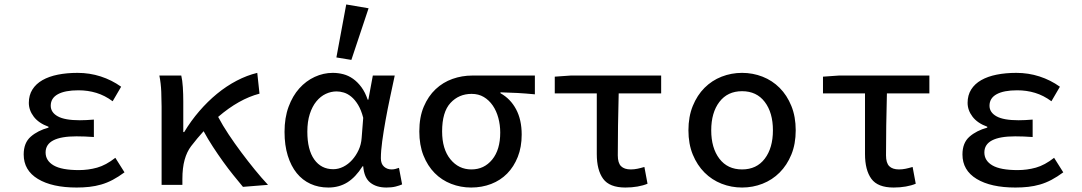

<svg xmlns="http://www.w3.org/2000/svg" viewBox="-20 -827 4840 859"><path d="M323 12Q213 12 149.5 -26.5Q86 -65 86 -136Q86 -188 117.5 -215.5Q149 -243 197 -256V-260Q153 -276 131 -305Q109 -334 109 -367Q109 -401 125 -426.5Q141 -452 170 -468.5Q199 -485 239 -493Q279 -501 327 -501Q381 -501 430.5 -485Q480 -469 522 -439L484 -374Q449 -400 411 -411.5Q373 -423 331 -423Q271 -423 239 -405.5Q207 -388 207 -354Q207 -324 238.5 -306.5Q270 -289 337 -289Q365 -289 400 -292V-214Q358 -217 322 -217Q184 -217 184 -145Q184 -108 220 -87Q256 -66 333 -66Q375 -66 414.5 -77Q454 -88 496 -121L537 -56Q510 -36 484.5 -22.5Q459 -9 433 -1.5Q407 6 380 9Q353 12 323 12Z M1067 9Q1047 -15 1024 -43.5Q1001 -72 978 -104Q955 -136 932.5 -170.5Q910 -205 891 -240Q877 -225 863 -208Q849 -191 835 -173Q816 -148 806 -112Q796 -76 796 -26V0H703V-350Q703 -379 701.5 -416.5Q700 -454 693 -489H791Q796 -468 798 -437Q800 -406 800 -373V-236H804Q834 -286 871.5 -329.5Q909 -373 951 -407.5Q993 -442 1039 -466Q1085 -490 1131 -501L1141 -408Q1049 -384 956 -304Q976 -266 1003 -225.5Q1030 -185 1059.5 -145.5Q1089 -106 1119.5 -68.5Q1150 -31 1179 0Z M1449 12Q1405 12 1369 -4.5Q1333 -21 1307.5 -52.5Q1282 -84 1267.5 -130.5Q1253 -177 1253 -237Q1253 -300 1271 -349Q1289 -398 1319 -431.5Q1349 -465 1388 -483Q1427 -501 1469 -501Q1493 -501 1516 -495Q1539 -489 1559.5 -474.5Q1580 -460 1597 -437Q1614 -414 1625 -381H1628L1648 -489H1746Q1736 -442 1725 -390.5Q1714 -339 1705 -289Q1696 -239 1690 -195Q1684 -151 1684 -119Q1684 -94 1698 -81.5Q1712 -69 1732 -69Q1740 -69 1748.5 -71Q1757 -73 1765 -76L1779 -2Q1768 3 1750.5 7.5Q1733 12 1709 12Q1664 12 1636.5 -10Q1609 -32 1605 -83H1602Q1571 -34 1534 -11Q1497 12 1449 12ZM1471 -70Q1494 -70 1516 -81Q1538 -92 1555.5 -111.5Q1573 -131 1584.5 -156Q1596 -181 1598 -210L1605 -300Q1596 -335 1582 -358Q1568 -381 1551.5 -394.5Q1535 -408 1518 -413Q1501 -418 1486 -418Q1461 -418 1437.5 -407Q1414 -396 1395.5 -373.5Q1377 -351 1366 -317Q1355 -283 1355 -238Q1355 -157 1386 -113.5Q1417 -70 1471 -70ZM1552 -559 1485 -570 1529 -807 1629 -790Z M2088 12Q2041 12 1998.5 -4.5Q1956 -21 1924.5 -53Q1893 -85 1874.5 -131.5Q1856 -178 1856 -239Q1856 -303 1876 -350Q1896 -397 1929 -428Q1962 -459 2004.5 -474Q2047 -489 2093 -489H2373V-405Q2331 -409 2296 -411Q2261 -413 2219 -414V-410Q2264 -385 2289 -338Q2314 -291 2314 -225Q2314 -169 2296.5 -125Q2279 -81 2249 -50.5Q2219 -20 2177.5 -4Q2136 12 2088 12ZM2089 -69Q2146 -69 2182 -113Q2218 -157 2218 -234Q2218 -268 2209.5 -299.5Q2201 -331 2184.5 -355Q2168 -379 2144.5 -393Q2121 -407 2090 -407Q2033 -407 1995.5 -366.5Q1958 -326 1958 -239Q1958 -160 1995 -114.5Q2032 -69 2089 -69Z M2778 12Q2707 12 2678.5 -27Q2650 -66 2650 -138V-409H2462V-484L2533 -489H2938V-409H2748Q2746 -335 2745 -265Q2744 -195 2744 -132Q2744 -98 2758.5 -83.5Q2773 -69 2802 -69Q2817 -69 2831.5 -72Q2846 -75 2863 -80L2877 -5Q2858 3 2832.5 7.5Q2807 12 2778 12Z M3300 12Q3252 12 3208.5 -5Q3165 -22 3132 -55Q3099 -88 3079.5 -135.5Q3060 -183 3060 -244Q3060 -305 3079.5 -353Q3099 -401 3132 -434Q3165 -467 3208.5 -484Q3252 -501 3300 -501Q3348 -501 3391.5 -484Q3435 -467 3468 -434Q3501 -401 3520.5 -353Q3540 -305 3540 -244Q3540 -183 3520.5 -135.5Q3501 -88 3468 -55Q3435 -22 3391.5 -5Q3348 12 3300 12ZM3300 -69Q3365 -69 3401.5 -117Q3438 -165 3438 -244Q3438 -323 3401.5 -371Q3365 -419 3300 -419Q3235 -419 3198.5 -371Q3162 -323 3162 -244Q3162 -165 3198.5 -117Q3235 -69 3300 -69Z M3978 12Q3907 12 3878.5 -27Q3850 -66 3850 -138V-409H3662V-484L3733 -489H4138V-409H3948Q3946 -335 3945 -265Q3944 -195 3944 -132Q3944 -98 3958.5 -83.5Q3973 -69 4002 -69Q4017 -69 4031.5 -72Q4046 -75 4063 -80L4077 -5Q4058 3 4032.5 7.5Q4007 12 3978 12Z M4523 12Q4413 12 4349.5 -26.5Q4286 -65 4286 -136Q4286 -188 4317.5 -215.5Q4349 -243 4397 -256V-260Q4353 -276 4331 -305Q4309 -334 4309 -367Q4309 -401 4325 -426.5Q4341 -452 4370 -468.5Q4399 -485 4439 -493Q4479 -501 4527 -501Q4581 -501 4630.5 -485Q4680 -469 4722 -439L4684 -374Q4649 -400 4611 -411.5Q4573 -423 4531 -423Q4471 -423 4439 -405.5Q4407 -388 4407 -354Q4407 -324 4438.5 -306.5Q4470 -289 4537 -289Q4565 -289 4600 -292V-214Q4558 -217 4522 -217Q4384 -217 4384 -145Q4384 -108 4420 -87Q4456 -66 4533 -66Q4575 -66 4614.5 -77Q4654 -88 4696 -121L4737 -56Q4710 -36 4684.5 -22.5Q4659 -9 4633 -1.5Q4607 6 4580 9Q4553 12 4523 12Z"/></svg>

Font: Source Code Pro Medium
Style: Regular
Weight: 500
Monospace: yes
Designer: Paul D. Hunt, Teo Tuominen
Foundry: Adobe Systems Incorporated
Version: Version 2.030;PS 1.000;hotconv 16.6.51;makeotf.lib2.5.65220